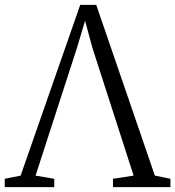

<svg xmlns="http://www.w3.org/2000/svg" viewBox="-38 -771 722 791"><path d="M-18.5 0V-34.5L47 -47.5L292.5 -751H358.5L600 -47.5L664 -34.5V0H427.5V-34.5L512.5 -47.5L342.5 -574.5L312.5 -685.5L279 -573.5L108.5 -47.5L185.5 -34.5V0Z"/></svg>

Font: Merriweather 60pt Light
Style: Regular
Weight: 300
Version: Version 2.100